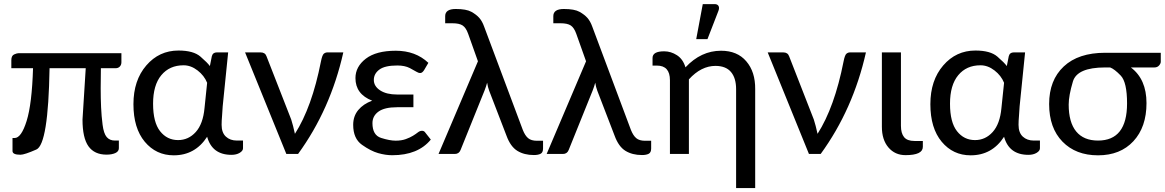

<svg xmlns="http://www.w3.org/2000/svg" viewBox="-20 -769 5820 959"><path d="M392.1 -171.9 408.2 -428.2H227.5Q221.2 -48.3 161.6 -22.2Q102.1 3.9 82 3.9Q42.5 3.9 42.5 -14.6V-79.6H52.7Q86.4 -79.6 113 -164.8Q139.6 -250 145 -428.2H36.6V-468.3Q36.6 -490.7 50.5 -497.1Q64.5 -503.4 73.2 -503.4H586.4V-458Q586.4 -445.3 578.6 -436.8Q570.8 -428.2 556.6 -428.2H483.9Q482.9 -378.9 482.9 -328.1Q482.9 -277.3 484.9 -233.6Q486.8 -189.9 492.4 -146Q498 -102.1 512.9 -84.5Q527.8 -66.9 554.2 -66.9H573.7V-28.8Q573.7 -12.7 556.2 -4.6Q538.6 3.4 512.2 3.4Q451.7 3.4 421.9 -38.3Q392.1 -80.1 392.1 -171.9Z M869.6 -69.3Q921.4 -69.3 957.8 -109.6Q994.1 -149.9 1001.5 -229L1014.6 -355.5Q1000 -391.6 966.8 -417.2Q933.6 -442.9 897 -442.9Q826.7 -442.9 785.6 -393.3Q744.6 -343.8 744.6 -251Q744.6 -158.2 779.5 -113.8Q814.5 -69.3 869.6 -69.3ZM1136.2 4.4Q1039.6 4.4 1014.6 -85.9Q954.6 6.8 847.7 6.8Q759.8 6.8 703.1 -61Q646.5 -128.9 646.5 -248.5Q646.5 -367.7 710.7 -442.1Q774.9 -516.6 871.6 -516.6Q946.3 -516.6 981.4 -486.1Q1016.6 -455.6 1028.3 -439L1038.1 -488.3Q1043 -507.3 1063 -507.3H1119.6L1092.3 -237.8Q1091.3 -213.4 1089.1 -189.7Q1086.9 -166 1086.9 -145.5Q1086.9 -106.4 1108.2 -86.7Q1129.4 -66.9 1163.6 -66.9H1193.8V-28.3Q1193.8 -15.6 1177.2 -5.6Q1160.6 4.4 1136.2 4.4Z M1281.7 -507.3Q1304.2 -507.3 1311 -488.3L1434.6 -171.9Q1443.8 -143.1 1453.1 -100.6Q1538.1 -233.4 1583 -461.9Q1589.4 -494.1 1597.4 -500.7Q1605.5 -507.3 1615.2 -507.3H1694.8Q1630.9 -222.7 1468.8 0H1410.2L1204.1 -507.3Z M2131.8 -71.8Q2067.9 6.3 1939 6.3Q1905.8 6.3 1868.9 -4.2Q1832 -14.6 1788.1 -45.7Q1744.1 -76.7 1744.1 -145.5Q1744.1 -189 1769.5 -219.5Q1794.9 -250 1838.9 -266.1Q1755.4 -298.8 1755.4 -378.9Q1755.4 -436 1807.1 -475.8Q1858.9 -515.6 1957 -515.6Q2055.7 -515.6 2119.6 -455.1L2098.1 -418.5Q2088.9 -404.3 2079.3 -404.3Q2069.8 -404.3 2060.8 -410.2Q2051.8 -416 2026.9 -429Q2002 -441.9 1964.4 -441.9Q1902.3 -441.9 1874.8 -421.4Q1847.2 -400.9 1847.2 -369.6Q1847.2 -338.4 1878.7 -317.6Q1910.2 -296.9 1963.4 -296.9H2044.9V-233.4H1963.4Q1900.9 -233.4 1870.6 -211.7Q1840.3 -189.9 1840.3 -153.8Q1840.3 -93.8 1883.5 -80.1Q1926.8 -66.4 1956.1 -66.4Q1985.4 -66.4 2006.8 -74.2Q2028.3 -82 2043 -91.1Q2057.6 -100.1 2067.4 -107.9Q2077.1 -115.7 2087.9 -115.7Q2098.6 -115.7 2104.5 -106.4Z M2203.6 -688.5Q2203.6 -724.1 2256.3 -724.1Q2309.1 -724.1 2334.5 -710Q2359.9 -695.8 2374.3 -679.2Q2388.7 -662.6 2397.9 -636.7L2591.3 -120.1Q2602.5 -91.8 2617.9 -78.9Q2633.3 -65.9 2662.1 -65.9H2692.4V-27.3Q2692.4 -7.3 2680.2 -1Q2668 5.4 2646.5 5.4Q2598.1 5.4 2564 -15.6Q2529.8 -36.6 2509.8 -91.3L2423.3 -315.9Q2416.5 -334 2413.1 -356Q2408.7 -338.9 2400.4 -317.4L2280.3 -19.5Q2272.5 0 2251.5 0H2170.4L2367.2 -462.9L2318.4 -600.1Q2307.6 -630.4 2291 -641.6Q2274.4 -652.8 2239.7 -652.8H2203.6Z M2743.7 -688.5Q2743.7 -724.1 2796.4 -724.1Q2849.1 -724.1 2874.5 -710Q2899.9 -695.8 2914.3 -679.2Q2928.7 -662.6 2938 -636.7L3131.3 -120.1Q3142.6 -91.8 3158 -78.9Q3173.3 -65.9 3202.1 -65.9H3232.4V-27.3Q3232.4 -7.3 3220.2 -1Q3208 5.4 3186.5 5.4Q3138.2 5.4 3104 -15.6Q3069.8 -36.6 3049.8 -91.3L2963.4 -315.9Q2956.5 -334 2953.1 -356Q2948.7 -338.9 2940.4 -317.4L2820.3 -19.5Q2812.5 0 2791.5 0H2710.4L2907.2 -462.9L2858.4 -600.1Q2847.7 -630.4 2831.1 -641.6Q2814.5 -652.8 2779.8 -652.8H2743.7Z M3239.3 -479.5Q3239.3 -512.7 3297.4 -512.7Q3331.1 -512.7 3361.3 -493.2Q3391.6 -473.6 3403.8 -432.6Q3481.4 -515.6 3581.5 -515.6Q3662.6 -515.6 3707.5 -462.9Q3752.9 -410.2 3752 -323.7V170.4H3656.7V-323.7Q3656.7 -378.9 3631.3 -409.2Q3606 -439.5 3554.2 -439.9Q3481.9 -439.9 3420.9 -372.6V0H3326.2V-368.2Q3326.2 -441.4 3261.2 -441.4H3239.3ZM3549.3 -748.5Q3563.5 -748.5 3568.8 -739.3Q3574.2 -730 3568.4 -714.8L3513.7 -573.7H3457.5L3490.2 -748.5Z M3892.1 -507.3Q3914.6 -507.3 3921.4 -488.3L4044.9 -171.9Q4054.2 -143.1 4063.5 -100.6Q4148.4 -233.4 4193.4 -461.9Q4199.7 -494.1 4207.8 -500.7Q4215.8 -507.3 4225.6 -507.3H4305.2Q4241.2 -222.7 4079.1 0H4020.5L3814.5 -507.3Z M4589.4 -35.6Q4589.4 5.9 4502.9 5.9Q4450.2 5.9 4417.5 -32.5Q4384.8 -70.8 4384.8 -135.7V-507.3H4480V-140.6Q4480 -103.5 4495.6 -84.2Q4511.2 -64.9 4547.4 -64.9H4589.4Z M4850.1 -69.3Q4901.9 -69.3 4938.2 -109.6Q4974.6 -149.9 4981.9 -229L4995.1 -355.5Q4980.5 -391.6 4947.3 -417.2Q4914.1 -442.9 4877.4 -442.9Q4807.1 -442.9 4766.1 -393.3Q4725.1 -343.8 4725.1 -251Q4725.1 -158.2 4760 -113.8Q4794.9 -69.3 4850.1 -69.3ZM5116.7 4.4Q5020 4.4 4995.1 -85.9Q4935.1 6.8 4828.1 6.8Q4740.2 6.8 4683.6 -61Q4627 -128.9 4627 -248.5Q4627 -367.7 4691.2 -442.1Q4755.4 -516.6 4852.1 -516.6Q4926.8 -516.6 4961.9 -486.1Q4997.1 -455.6 5008.8 -439L5018.6 -488.3Q5023.4 -507.3 5043.5 -507.3H5100.1L5072.8 -237.8Q5071.8 -213.4 5069.6 -189.7Q5067.4 -166 5067.4 -145.5Q5067.4 -106.4 5088.6 -86.7Q5109.9 -66.9 5144 -66.9H5174.3V-28.3Q5174.3 -15.6 5157.7 -5.6Q5141.1 4.4 5116.7 4.4Z M5464.4 -66.9Q5609.4 -66.9 5609.4 -252.4Q5609.4 -358.4 5577.9 -391.4Q5546.4 -424.3 5524.9 -432.1H5499.5Q5359.9 -432.1 5338.9 -361.8Q5317.9 -291.5 5317.9 -246.6Q5317.9 -158.2 5355.2 -112.5Q5392.6 -66.9 5464.4 -66.9ZM5628.4 -432.1Q5706.5 -373.5 5706.5 -253.9Q5706.5 -134.3 5641.1 -63.7Q5575.7 6.8 5464.4 6.8Q5353.5 6.8 5286.9 -61.5Q5220.2 -129.9 5220.2 -249.3Q5220.2 -368.7 5293.2 -437Q5366.2 -505.4 5500 -505.4H5777.8V-460.4Q5777.8 -451.7 5769.3 -441.9Q5760.7 -432.1 5746.1 -432.1Z"/></svg>

Font: Lato-Medium
Style: Regular
Weight: 500
Designer: Lukasz Dziedzic
Foundry: tyPoland Lukasz Dziedzic
Version: Version 2.006; 2014-01-15